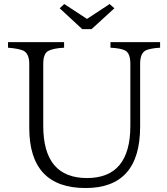

<svg xmlns="http://www.w3.org/2000/svg" viewBox="-20 -925 832 958"><path d="M778.8 -687Q732.4 -684.1 710 -674.8Q679.2 -661.6 679.2 -606.9V-293Q679.2 13.2 407.2 13.2Q126 13.2 126 -287.1V-606Q126 -656.7 97.2 -671.9Q74.2 -682.6 20 -687V-714.8H299.8V-687Q245.1 -684.1 220.7 -670.9Q195.8 -657.7 195.8 -606V-296.9Q195.8 -36.6 414.1 -36.6Q630.4 -36.6 630.4 -296.9V-606.9Q630.4 -659.2 604.5 -672.9Q584 -684.1 531.2 -687V-714.8H778.8ZM390.1 -779.8 277.8 -883.8 300.8 -904.8 414.1 -830.6 526.9 -904.8 550.8 -883.8 437 -779.8Z"/></svg>

Font: I.MingCP
Style: Regular
Weight: 400
Designer: I.Font Project
Version: Version 8.000; Sep 06, 2022